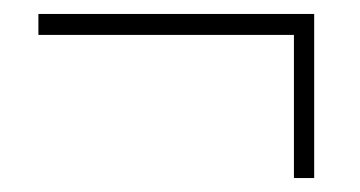

<svg xmlns="http://www.w3.org/2000/svg" viewBox="-20 -380 515 275"><path d="M35 -360H430V-330H35ZM401 -349H430V-125H401Z"/></svg>

Font: Phudu Light
Style: Regular
Weight: 400
Version: Version 1.005;gftools[0.9.23]